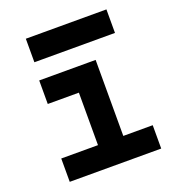

<svg xmlns="http://www.w3.org/2000/svg" viewBox="-133 -836 852 940"><g transform="rotate(-20 293.0 -366.0)"><path d="M69.8 0V-121.6H261.2V-395H99.1V-517.6H393.1V-121.6H546.4V0ZM107.4 -609.4V-731.9H527.3V-609.4Z"/></g></svg>

Font: Caskaydia Cove
Style: Bold
Weight: 700
Monospace: yes
Designer: Aaron Bell
Foundry: Saja Typeworks
Version: Version 4.300; ttfautohint (v1.8.3)